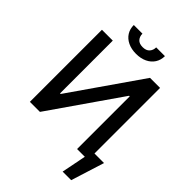

<svg xmlns="http://www.w3.org/2000/svg" viewBox="-298 -1019 1332 1332"><g transform="rotate(45 368.0 -353.0)"><path d="M178.7 -707V-189.5H184.6L543.9 -707H642.6V-63.5H736.3L659.2 181.6H575.2L611.3 0H535.2V-516.6H529.3L170.9 0H72.3V-707ZM357.4 -755.9Q311.5 -755.9 276.9 -772.5Q242.2 -789.1 223.6 -818.6Q205.1 -848.1 205.1 -886.7H290Q290 -858.4 306.4 -839.8Q322.8 -821.3 357.4 -821.3Q391.1 -821.3 408 -840.1Q424.8 -858.9 424.8 -886.7H510.7Q510.3 -848.1 491.5 -818.6Q472.7 -789.1 438 -772.5Q403.3 -755.9 357.4 -755.9Z"/></g></svg>

Font: Pretendard GOV Medium
Style: Regular
Weight: 500
Designer: Base glyphs from Inter by Rasmus Andersson; Hangeul glyphs from Noto Sans CJK(Source Han Sans) by Jang Soo-young and Kan
Foundry: Kil Hyung-jin
Version: Version 1.309